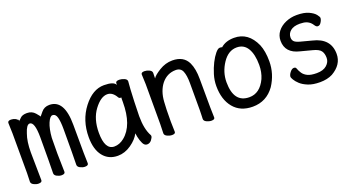

<svg xmlns="http://www.w3.org/2000/svg" viewBox="-39 -931 2577 1392"><g transform="rotate(-20 1250.0 -234.5)"><path d="M108 -459 109 -475Q106 -467 106 -463Q107 -461 107 -459ZM108 -459Q112 -460 127 -476Q143 -493 179 -493Q218 -493 241.5 -465.5Q265 -438 265 -435Q266 -435 289 -464Q312 -493 352 -493Q467 -493 467 -297.5Q467 -102 468 -81Q470 -23 470 0Q470 17 443 17Q426 17 407 7.5Q388 -2 388 -18Q390 -82 390 -293Q390 -350 381.5 -382.5Q373 -415 348 -415Q329 -415 311 -373Q293 -331 288 -262Q287 -228 287 -142L290 0Q290 17 263 17Q246 17 227.5 7.5Q209 -2 209 -18Q211 -82 211 -293Q211 -415 172 -415Q148 -415 129 -354Q109 -299 109 -215Q109 -165 112 0Q112 17 85 17Q68 17 49 7.5Q30 -2 30 -18L32 -83Q32 -369 31.5 -390.5Q31 -412 30 -436.5Q29 -461 29 -471Q29 -488 55 -488Q71 -488 90 -479Q102 -472 106 -463V-462Q106 -460 107 -459Q108 -456 108 -453Z M694 -48Q734 -48 770 -77Q861 -150 861 -330V-358Q863 -360 863 -362Q863 -365 854.5 -365Q846 -365 841 -373Q814 -422 773 -422Q723 -422 672 -354Q621 -286 621 -180Q621 -48 694 -48ZM695 24Q624 24 582.5 -28Q541 -80 541 -175Q541 -304 613 -398Q685 -492 773 -492Q849 -492 863 -461V-475Q863 -491 891 -491Q908 -491 928.5 -482.5Q949 -474 949 -458Q944 -411 940 -306Q937 -225 937 -193Q937 -93 969 -36L971 -29Q971 -17 957 1Q943 19 922 19Q902 19 890.5 -4.5Q879 -28 873 -57L868 -86Q848 -45 798.5 -10.5Q749 24 695 24Z M1419 17Q1402 17 1382.5 8Q1363 -1 1363 -17Q1364 -25 1364 -44.5Q1364 -64 1365 -84V-293Q1365 -352 1351.5 -384.5Q1338 -417 1300 -417Q1234 -417 1190 -364Q1148 -311 1143 -229Q1139 -183 1139 -79Q1139 -56 1141 2Q1141 17 1115 17Q1098 17 1078.5 8Q1059 -1 1059 -17Q1059 -44 1061 -88V-395Q1058 -458 1058 -471Q1058 -487 1084 -487Q1101 -487 1120.5 -478Q1140 -469 1140 -453L1139 -411Q1151 -432 1199 -461.5Q1247 -491 1300 -491Q1387 -491 1419 -424Q1442 -375 1442 -297Q1442 -99 1443 -78Q1445 -33 1445 2Q1445 17 1419 17Z M1736 -49Q1818 -49 1862 -143Q1882 -189 1882 -245Q1882 -327 1854 -373.5Q1826 -420 1771 -420Q1706 -420 1661 -352.5Q1616 -285 1616 -208Q1616 -49 1736 -49ZM1736 24Q1641 24 1589 -39Q1537 -102 1537 -207Q1537 -251 1550.5 -295Q1564 -339 1582.5 -375.5Q1601 -412 1621 -436Q1641 -460 1655 -460Q1671 -460 1673 -457Q1712 -492 1777 -492Q1886 -492 1938 -376Q1960 -323 1960 -245Q1960 -148 1905 -64Q1842 24 1736 24Z M2255 24Q2200 24 2163.5 9Q2127 -6 2106 -25.5Q2085 -45 2075 -62.5Q2065 -80 2065 -85Q2065 -101 2080 -120Q2095 -139 2110 -139Q2125 -139 2128 -127Q2135 -107 2147.5 -88.5Q2160 -70 2184.5 -58Q2209 -46 2255 -46Q2305 -46 2332 -70Q2359 -94 2359 -126Q2359 -160 2344 -180.5Q2329 -201 2283.5 -212.5Q2238 -224 2194 -236Q2087 -261 2087 -356Q2087 -396 2110.5 -426.5Q2134 -457 2174 -474.5Q2214 -492 2260 -492Q2317 -492 2351.5 -476Q2386 -460 2401 -441Q2416 -422 2416 -413Q2416 -406 2412 -395.5Q2408 -385 2399.5 -374Q2391 -363 2377 -363Q2366 -363 2355 -380Q2332 -417 2288 -423Q2274 -425 2260 -425Q2212 -425 2187.5 -404.5Q2163 -384 2163 -354Q2163 -335 2174 -323Q2185 -311 2218 -302L2305 -279Q2437 -248 2437 -128Q2437 -46 2352 3Q2311 24 2255 24Z"/></g></svg>

Font: LXGW WenKai Mono
Style: Bold
Weight: 700
Designer: Fontworks Inc.
Version: Version 1.250;January 17, 2023